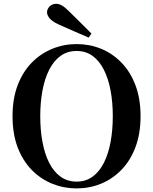

<svg xmlns="http://www.w3.org/2000/svg" viewBox="-20 -997 825 1035"><path d="M473 -816 458.1 -794.3Q417.8 -811.1 378 -828.9Q338.2 -846.7 298.2 -864.2Q261.2 -881.2 247.3 -898.4Q233.5 -915.6 233.5 -930.5Q233.5 -948.1 247.5 -962.3Q261.5 -976.5 282.9 -976.5Q298.3 -976.5 314.8 -966.9Q331.4 -957.3 355.5 -932.7Q383.7 -905.6 413.3 -875.8Q442.8 -846.1 473 -816ZM392.9 18.6Q324.2 18.6 261.8 -6.5Q199.5 -31.6 151.1 -81Q102.7 -130.4 75.1 -202.8Q47.6 -275.2 47.6 -370.5Q47.6 -464.8 75.1 -537.3Q102.7 -609.9 151.1 -659.3Q199.5 -708.6 261.8 -734Q324.2 -759.4 392.9 -759.4Q462.5 -759.4 524.4 -734.3Q586.3 -709.2 634.4 -659.8Q682.6 -610.4 710.1 -537.9Q737.7 -465.3 737.7 -370.5Q737.7 -276.2 710.1 -203.4Q682.6 -130.6 634.4 -81.3Q586.3 -31.9 524.4 -6.6Q462.5 18.6 392.9 18.6ZM392.9 -18Q442.6 -18 479.3 -44.8Q515.9 -71.5 540 -119.4Q564.1 -167.3 576.1 -231.5Q588 -295.6 588 -370.5Q588 -445.3 576.1 -509.2Q564.1 -573 540 -620.8Q515.9 -668.7 479.3 -695.5Q442.6 -722.2 392.9 -722.2Q343.1 -722.2 306.2 -695.5Q269.3 -668.7 245.1 -620.8Q220.9 -573 209 -509.2Q197 -445.3 197 -370.5Q197 -295.6 209 -231.5Q220.9 -167.3 245.1 -119.4Q269.3 -71.5 306.2 -44.8Q343.1 -18 392.9 -18Z"/></svg>

Font: Noto Serif KR ExtraLight
Style: Regular
Weight: 200
Designer: Ryoko NISHIZUKA 西塚涼子 (kana & ideographs); Frank Grießhammer (Latin, Greek & Cyrillic); Wenlong ZHANG 张文龙 (bopomofo); San
Foundry: Adobe
Version: Version 2.002-H1;hotconv 1.1.0;makeotfexe 2.6.0